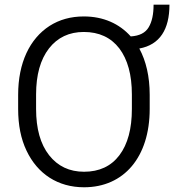

<svg xmlns="http://www.w3.org/2000/svg" viewBox="-20 -791 745 821"><path d="M620.1 -385.7C620.1 -463.9 604.5 -530.3 575.7 -583.5C663.6 -599.6 704.6 -665.5 704.6 -771H636.7C636.7 -730 629.9 -697.8 615.7 -674.3C601.6 -650.4 576.2 -637.7 539.1 -635.3C490.2 -689.9 421.9 -720.7 338.4 -720.7C282.7 -720.7 233.9 -707 191.9 -680.2C107.4 -625.5 57.6 -522.9 57.6 -385.7V-325.2C57.6 -256.3 69.3 -197.3 93.3 -147C140.6 -46.9 228 9.8 339.4 9.8C509.8 9.8 620.1 -119.1 620.1 -325.2ZM543.9 -325.2C543.9 -240.7 526.4 -174.8 490.7 -127.4C455.1 -80.1 404.3 -56.6 339.4 -56.6C276.9 -56.6 227.1 -80.1 189.9 -127.4C152.8 -174.8 134.3 -240.7 134.3 -325.2V-386.7C134.3 -471.2 152.8 -536.6 189.5 -584C226.1 -630.9 275.9 -654.3 338.4 -654.3C403.3 -654.3 454.1 -630.9 490.2 -584C525.9 -536.6 543.9 -471.2 543.9 -386.7Z"/></svg>

Font: Vazirmatn Light
Style: Regular
Weight: 300
Designer: Saber Rastikerdar
Foundry: Saber Rastikerdar
Version: Version 33.003